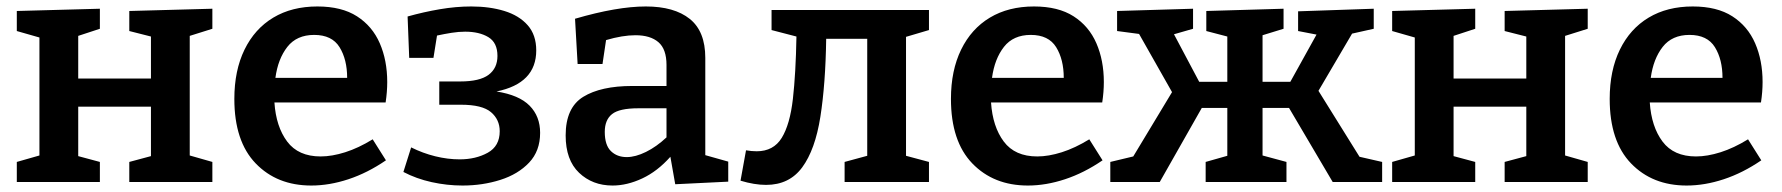

<svg xmlns="http://www.w3.org/2000/svg" viewBox="-20 -563 5512 594"><path d="M32 0V-62L102 -82V-447L32 -467V-529L289 -536V-474L222 -452V-320H447V-450L380 -467V-529L637 -536V-474L567 -452V-82L637 -62V0H380V-62L447 -80V-233H222V-80L289 -62V0Z M943 11Q837 11 771 -57.5Q705 -126 705 -257Q705 -345 736.5 -409.5Q768 -474 825.5 -508.5Q883 -543 962 -543Q1037 -543 1084.5 -512.5Q1132 -482 1155 -429Q1178 -376 1178 -309Q1178 -279 1173 -246H829Q834 -171 868.5 -125Q903 -79 972 -79Q1007 -79 1048 -92Q1089 -105 1133 -132L1174 -67Q1117 -28 1058 -8.5Q999 11 943 11ZM952 -455Q898 -455 869 -418Q840 -381 832 -322H1054Q1054 -379 1030.5 -417Q1007 -455 952 -455Z M1411 11Q1363 11 1315.5 0.5Q1268 -10 1228 -31L1252 -107Q1288 -89 1326.5 -79.5Q1365 -70 1402 -70Q1452 -70 1489 -90.5Q1526 -111 1526 -157Q1526 -193 1499 -216Q1472 -239 1406 -239H1339V-311H1404Q1464 -311 1491.5 -331.5Q1519 -352 1519 -390Q1519 -431 1491 -448Q1463 -465 1419 -465Q1399 -465 1377 -461.5Q1355 -458 1332 -453L1321 -384H1246L1241 -512Q1291 -526 1341 -534.5Q1391 -543 1438 -543Q1495 -543 1540.5 -529Q1586 -515 1612.5 -485Q1639 -455 1639 -407Q1639 -305 1516 -280Q1586 -269 1618.5 -236Q1651 -203 1651 -152Q1651 -96 1617 -60Q1583 -24 1528 -6.5Q1473 11 1411 11Z M2069 7 2054 -78Q2014 -33 1967 -11Q1920 11 1875 11Q1813 11 1771.5 -28.5Q1730 -68 1730 -144Q1730 -230 1784.5 -263.5Q1839 -297 1936 -297H2042V-362Q2042 -411 2017 -432.5Q1992 -454 1946 -454Q1906 -454 1855 -439L1844 -365H1767L1759 -505Q1889 -543 1978 -543Q2066 -543 2114 -504.5Q2162 -466 2162 -384V-83L2233 -63V-1ZM1851 -155Q1851 -114 1870 -95.5Q1889 -77 1919 -77Q1946 -77 1978.5 -93Q2011 -109 2042 -138V-228H1955Q1896 -228 1873.5 -210Q1851 -192 1851 -155Z M2350 9Q2314 9 2271 -4L2288 -98Q2305 -95 2321 -95Q2373 -95 2398.5 -136.5Q2424 -178 2433 -257Q2442 -336 2444 -450L2367 -470V-532H2854V-470L2783 -449V-81L2854 -62V0H2593V-62L2663 -81V-443H2536Q2534 -303 2518 -201.5Q2502 -100 2462 -45.5Q2422 9 2350 9Z M3160 11Q3054 11 2988 -57.5Q2922 -126 2922 -257Q2922 -345 2953.5 -409.5Q2985 -474 3042.5 -508.5Q3100 -543 3179 -543Q3254 -543 3301.5 -512.5Q3349 -482 3372 -429Q3395 -376 3395 -309Q3395 -279 3390 -246H3046Q3051 -171 3085.5 -125Q3120 -79 3189 -79Q3224 -79 3265 -92Q3306 -105 3350 -132L3391 -67Q3334 -28 3275 -8.5Q3216 11 3160 11ZM3169 -455Q3115 -455 3086 -418Q3057 -381 3049 -322H3271Q3271 -379 3247.5 -417Q3224 -455 3169 -455Z M3415 0V-62L3486 -79L3606 -278L3504 -458L3436 -467V-529L3671 -536V-474L3612 -457L3690 -310H3777V-450L3712 -467V-529L3951 -536V-474L3886 -454V-310H3972L4053 -456L3996 -467V-528L4230 -536V-474L4163 -459L4059 -282L4186 -78L4256 -62V0H4103L3968 -229H3886V-82L3960 -62V0H3710V-62L3777 -81V-229H3698L3568 0Z M4287 0V-62L4357 -82V-447L4287 -467V-529L4544 -536V-474L4477 -452V-320H4702V-450L4635 -467V-529L4892 -536V-474L4822 -452V-82L4892 -62V0H4635V-62L4702 -80V-233H4477V-80L4544 -62V0Z M5198 11Q5092 11 5026 -57.5Q4960 -126 4960 -257Q4960 -345 4991.5 -409.5Q5023 -474 5080.5 -508.5Q5138 -543 5217 -543Q5292 -543 5339.5 -512.5Q5387 -482 5410 -429Q5433 -376 5433 -309Q5433 -279 5428 -246H5084Q5089 -171 5123.5 -125Q5158 -79 5227 -79Q5262 -79 5303 -92Q5344 -105 5388 -132L5429 -67Q5372 -28 5313 -8.5Q5254 11 5198 11ZM5207 -455Q5153 -455 5124 -418Q5095 -381 5087 -322H5309Q5309 -379 5285.5 -417Q5262 -455 5207 -455Z"/></svg>

Font: Bitter SemiBold
Style: Regular
Weight: 600
Designer: Sol Matas, and Bitter project Authors
Foundry: Sol Matas
Version: Version 2.001